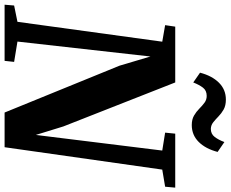

<svg xmlns="http://www.w3.org/2000/svg" viewBox="-112 -900 1004 836"><g transform="rotate(90 390.0 -482.0)"><path d="M-7.5 0 -4 -41.5 67 -56 153.5 -686.5 81.5 -699 88 -743H331L522.5 -256L559.5 -136L627.5 -686.5L549.5 -699L554 -743H789L785 -699L710.5 -686.5L613 0H462L258 -500.5L218 -635L153 -56L241.5 -41.5L237 0ZM516.5 -815Q492 -815 475.2 -824.8Q458.5 -834.5 445.5 -847.5Q432.5 -860.5 419.5 -870.2Q406.5 -880 389.5 -880Q366 -880 353.5 -863.5Q341 -847 331 -821.5L288.5 -851Q302 -903 332 -933.2Q362 -963.5 405.5 -963.5Q431.5 -963.5 448.8 -953.8Q466 -944 479 -931.2Q492 -918.5 504.5 -908.5Q517 -898.5 533 -898Q555.5 -898 568.2 -914.8Q581 -931.5 590.5 -957L633.5 -927.5Q620 -875.5 590 -845.2Q560 -815 516.5 -815Z"/></g></svg>

Font: Merriweather 48pt ExtraBold
Style: Italic
Weight: 800
Italic angle: -7.8°
Version: Version 2.101